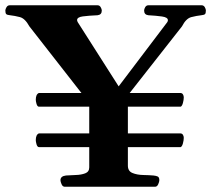

<svg xmlns="http://www.w3.org/2000/svg" viewBox="-37 -713 806 733"><path d="M210.4 0Q202.1 0 198 -9.8Q193.8 -19.5 193.8 -24.9Q193.8 -40.5 214.8 -43Q231.4 -44.4 252.2 -44.9Q272.9 -45.4 288.3 -51.3Q303.7 -57.1 303.7 -74.2V-151.4H111.3Q105.5 -151.9 102.5 -161.9Q99.6 -171.9 99.6 -177.7Q99.6 -198.7 111.3 -203.6H303.7V-305.7H111.3Q105.5 -306.2 102.5 -316.2Q99.6 -326.2 99.6 -332Q99.6 -353 111.3 -357.9H273.9L75.2 -612.3Q58.6 -642.6 39.1 -647.7Q19.5 -652.8 1.5 -654.8Q-9.3 -655.8 -12.9 -658.9Q-16.6 -662.1 -16.6 -672.9Q-16.6 -678.2 -12.2 -685.5Q-7.8 -692.9 0.5 -692.9H335Q343.3 -692.9 347.4 -685.5Q351.6 -678.2 351.6 -672.9Q351.6 -656.7 335.4 -654.8Q300.8 -653.3 279.1 -650.4Q257.3 -647.5 257.3 -636.2Q257.3 -633.3 259.8 -628.4L416 -383.3L601.6 -628.4Q604 -632.3 604 -635.7Q604 -647 581.1 -650.1Q558.1 -653.3 529.3 -654.8Q513.2 -656.7 513.2 -672.9Q513.2 -678.2 517.3 -685.5Q521.5 -692.9 529.8 -692.9H732.4Q740.7 -692.9 744.9 -685.5Q749 -678.2 749 -672.9Q749 -662.1 745.4 -658.9Q741.7 -655.8 731.4 -654.8Q713.4 -652.8 693.4 -647.7Q673.3 -642.6 657.7 -612.3L458 -357.9H652.8Q658.7 -357.4 661.6 -352.3Q664.6 -347.2 664.6 -341.3Q664.6 -332 661.4 -320.1Q658.2 -308.1 652.8 -305.7H451.2V-203.6H652.8Q658.7 -203.1 661.6 -198Q664.6 -192.9 664.6 -187Q664.6 -177.7 661.4 -165.8Q658.2 -153.8 652.8 -151.4H451.2V-80.6Q451.2 -59.6 468.8 -52.5Q486.3 -45.4 509.5 -44.9Q532.7 -44.4 548.8 -43Q559.1 -42 565.2 -39.1Q571.3 -36.1 571.3 -24.9Q571.3 -19.5 567.1 -9.8Q563 0 554.7 0Z"/></svg>

Font: Gelasio
Style: Bold
Weight: 700
Designer: Eben Sorkin
Foundry: Eben Sorkin
Version: Version 1.008